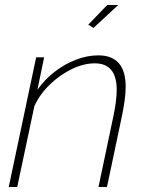

<svg xmlns="http://www.w3.org/2000/svg" viewBox="-20 -750 586 770"><path d="M125 -520H157L130 -390Q159 -431 199 -462Q239 -493 284.5 -510.5Q330 -528 374 -528Q484 -528 484 -402Q484 -379 480.5 -352Q477 -325 471 -294L409 0H375L436 -290Q442 -319 445 -344.5Q448 -370 448 -390Q448 -496 360 -496Q316 -496 269 -473.5Q222 -451 181.5 -412.5Q141 -374 118 -325L49 0H15ZM355 -638 334 -651 410 -730H454Z"/></svg>

Font: Raleway ExtraLight
Style: Italic
Weight: 200
Italic angle: -12°
Designer: Matt McInerney, Pablo Impallari, Rodrigo Fuenzalida
Foundry: Matt McInerney, Pablo Impallari, Rodrigo Fuenzalida
Version: Version 4.026